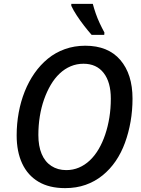

<svg xmlns="http://www.w3.org/2000/svg" viewBox="-20 -961 729 991"><path d="M316 10Q234 10 178.5 -23Q123 -56 94.5 -117Q66 -178 66 -262Q66 -322 76.5 -379.5Q87 -437 107.5 -488.5Q128 -540 158 -583Q188 -626 227 -658Q266 -690 315 -707.5Q364 -725 420 -725Q538 -725 601 -651.5Q664 -578 664 -452Q664 -391 654 -333.5Q644 -276 625 -224Q606 -172 577 -129.5Q548 -87 509 -55.5Q470 -24 422 -7Q374 10 316 10ZM322 -83Q357 -83 387.5 -96Q418 -109 443.5 -133Q469 -157 489 -191Q509 -225 523 -266.5Q537 -308 544.5 -354.5Q552 -401 552 -452Q552 -537 515 -584.5Q478 -632 411 -632Q376 -632 345 -619Q314 -606 288 -581.5Q262 -557 242 -523Q222 -489 207.5 -448Q193 -407 185.5 -360.5Q178 -314 178 -264Q178 -207 195 -166.5Q212 -126 245 -104.5Q278 -83 322 -83ZM453 -781Q436 -800 415 -827Q394 -854 376 -881.5Q358 -909 348 -931V-941H459Q465 -918 474 -892Q483 -866 494.5 -841.5Q506 -817 519 -793L518 -781Z"/></svg>

Font: Noto Sans Display Medium
Style: Italic
Weight: 500
Italic angle: -12°
Designer: Monotype Design Team
Foundry: Monotype Imaging Inc.
Version: Version 2.003